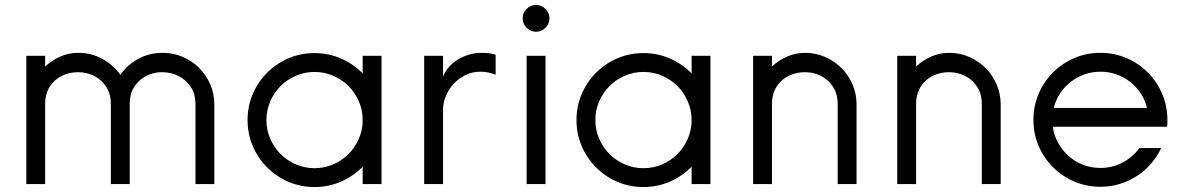

<svg xmlns="http://www.w3.org/2000/svg" viewBox="-20 -742 4774 774"><path d="M86 -517H162V-474Q189 -499 223 -514Q257 -529 295 -529Q348 -529 392 -505Q436 -481 465 -441Q494 -481 538 -505Q582 -529 636 -529Q679 -529 717 -512.5Q755 -496 783 -468Q811 -440 827.5 -402Q844 -364 844 -321V0H768V-321Q768 -364 748.5 -392.5Q729 -421 700 -435.5Q671 -450 637 -451Q603 -452 573.5 -438Q544 -424 524 -396.5Q504 -369 503 -326V0H427V-321Q427 -364 407.5 -393Q388 -422 358.5 -436.5Q329 -451 294.5 -451Q260 -451 230.5 -437Q201 -423 181.5 -394Q162 -365 162 -321V0H86Z M1248 -528Q1305 -528 1355 -506Q1405 -484 1442 -446V-517H1518V0H1442V-70Q1405 -32 1355 -10Q1305 12 1248 12Q1192 12 1143 -9Q1094 -30 1057 -67Q1020 -104 999 -153Q978 -202 978 -258Q978 -314 999 -363Q1020 -412 1057 -449Q1094 -486 1143 -507Q1192 -528 1248 -528ZM1248 -452Q1208 -452 1172.5 -436.5Q1137 -421 1111 -395Q1085 -369 1069.5 -333.5Q1054 -298 1054 -258Q1054 -218 1069.5 -182.5Q1085 -147 1111 -121Q1137 -95 1172.5 -79.5Q1208 -64 1248 -64Q1288 -64 1323.5 -79.5Q1359 -95 1385 -121Q1411 -147 1426.5 -182.5Q1442 -218 1442 -258Q1442 -298 1426.5 -333.5Q1411 -369 1385 -395Q1359 -421 1323.5 -436.5Q1288 -452 1248 -452Z M1978 -521V-441Q1947 -453 1917 -453Q1883 -453 1855.5 -439Q1828 -425 1808 -403Q1788 -381 1777 -354Q1766 -327 1766 -301V0H1690V-517H1766V-432Q1771 -448 1784 -465Q1797 -482 1817.5 -496.5Q1838 -511 1865 -520Q1892 -529 1923 -529Q1936 -529 1950 -527.5Q1964 -526 1978 -521Z M2141 -614Q2119 -614 2103 -630Q2087 -646 2087 -668Q2087 -690 2103 -706Q2119 -722 2141 -722Q2163 -722 2179 -706Q2195 -690 2195 -668Q2195 -646 2179 -630Q2163 -614 2141 -614ZM2103 -517H2179V0H2103Z M2574 -528Q2631 -528 2681 -506Q2731 -484 2768 -446V-517H2844V0H2768V-70Q2731 -32 2681 -10Q2631 12 2574 12Q2518 12 2469 -9Q2420 -30 2383 -67Q2346 -104 2325 -153Q2304 -202 2304 -258Q2304 -314 2325 -363Q2346 -412 2383 -449Q2420 -486 2469 -507Q2518 -528 2574 -528ZM2574 -452Q2534 -452 2498.5 -436.5Q2463 -421 2437 -395Q2411 -369 2395.5 -333.5Q2380 -298 2380 -258Q2380 -218 2395.5 -182.5Q2411 -147 2437 -121Q2463 -95 2498.5 -79.5Q2534 -64 2574 -64Q2614 -64 2649.5 -79.5Q2685 -95 2711 -121Q2737 -147 2752.5 -182.5Q2768 -218 2768 -258Q2768 -298 2752.5 -333.5Q2737 -369 2711 -395Q2685 -421 2649.5 -436.5Q2614 -452 2574 -452Z M3016 -517H3092V-474Q3119 -499 3153 -514Q3187 -529 3225 -529Q3268 -529 3306 -512.5Q3344 -496 3372 -468Q3400 -440 3416.5 -402Q3433 -364 3433 -321V0H3357V-321Q3357 -364 3337.5 -393Q3318 -422 3288.5 -436.5Q3259 -451 3224.5 -451Q3190 -451 3160.5 -437Q3131 -423 3111.5 -394Q3092 -365 3092 -321V0H3016Z M3597 -517H3673V-474Q3700 -499 3734 -514Q3768 -529 3806 -529Q3849 -529 3887 -512.5Q3925 -496 3953 -468Q3981 -440 3997.5 -402Q4014 -364 4014 -321V0H3938V-321Q3938 -364 3918.5 -393Q3899 -422 3869.5 -436.5Q3840 -451 3805.5 -451Q3771 -451 3741.5 -437Q3712 -423 3692.5 -394Q3673 -365 3673 -321V0H3597Z M4416 -65Q4465 -65 4506 -87Q4547 -109 4573 -145H4661Q4645 -111 4620 -82Q4595 -53 4563 -32.5Q4531 -12 4494 -0.5Q4457 11 4416 11Q4360 11 4311 -10Q4262 -31 4225 -68Q4188 -105 4167 -154Q4146 -203 4146 -259Q4146 -315 4167 -364Q4188 -413 4225 -450Q4262 -487 4311 -508Q4360 -529 4416 -529Q4472 -529 4521 -508Q4570 -487 4607 -450Q4644 -413 4665 -364Q4686 -315 4686 -259Q4686 -252 4686 -245Q4686 -238 4685 -231H4224Q4229 -196 4246 -165.5Q4263 -135 4288.5 -112.5Q4314 -90 4346.5 -77.5Q4379 -65 4416 -65ZM4416 -453Q4382 -453 4351.5 -442Q4321 -431 4296 -411.5Q4271 -392 4253.5 -365.5Q4236 -339 4228 -307H4604Q4596 -339 4578.5 -365.5Q4561 -392 4536.5 -411.5Q4512 -431 4481 -442Q4450 -453 4416 -453Z"/></svg>

Font: Afrihost Sans
Style: Regular
Weight: 400
Designer: Afrihost SP Pty Ltd
Version: Version 1.000